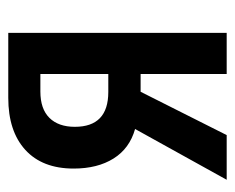

<svg xmlns="http://www.w3.org/2000/svg" viewBox="-73 -509 582 476"><g transform="rotate(-90 218.0 -271.0)"><path d="M121.1 0H10.3L136.2 -227.1Q87.9 -240.7 63 -280.5Q38.1 -320.3 38.1 -379.4Q38.1 -457 84.5 -499.3Q130.9 -541.5 213.4 -541.5H374.5V0H272.5V-213.4H228.5ZM141.6 -376.5Q141.6 -293.5 228 -293.5H272.5V-461.9H229Q186 -461.9 163.8 -439.5Q141.6 -417 141.6 -376.5Z"/></g></svg>

Font: Open Sans Condensed SemiBold
Style: Regular
Weight: 600
Width: 3
Designer: Monotype Design Team
Foundry: Monotype Imaging Inc.
Version: Version 3.000; ttfautohint (v1.8.4)